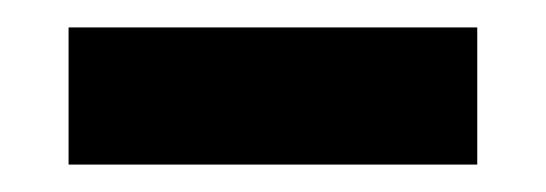

<svg xmlns="http://www.w3.org/2000/svg" viewBox="-20 -778 398 140"><path d="M328 -658H30V-758H328Z"/></svg>

Font: Fira Sans SemiBold
Style: Regular
Weight: 600
Designer: bBox Type GmbH & Carrois Corporate GbR & Edenspiekermann AG
Foundry: bBox Type GmbH & Carrois Corporate GbR & Edenspiekermann AG
Version: Version 4.301;PS 004.301;hotconv 1.0.88;makeotf.lib2.5.64775